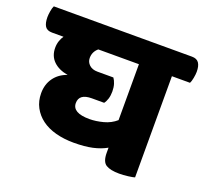

<svg xmlns="http://www.w3.org/2000/svg" viewBox="-161 -754 965 897"><g transform="rotate(20 321.5 -305.0)"><path d="M648 -620Q672 -620 682.5 -605Q693 -590 693 -561Q693 -548 689.5 -529.5Q686 -511 681 -502H591V1Q583 4 559 7Q535 10 515 10Q471 10 449 -3.5Q427 -17 427 -62V-87Q397 -70 358.5 -61.5Q320 -53 266 -53Q217 -53 176 -64Q135 -75 106 -96.5Q77 -118 60.5 -149Q44 -180 44 -219Q44 -263 67 -295Q90 -327 131 -341Q85 -349 59 -374.5Q33 -400 33 -441Q33 -459 38.5 -475Q44 -491 52 -502H-5Q-30 -502 -40 -517.5Q-50 -533 -50 -563Q-50 -575 -47 -593Q-44 -611 -39 -620ZM336 -403Q344 -392 349 -376Q354 -360 354 -339Q354 -319 349 -303Q344 -287 336 -277H275Q212 -277 212 -231Q212 -182 297 -182Q329 -182 365 -191.5Q401 -201 427 -224V-502H225Q201 -482 201 -451Q201 -431 216 -417Q231 -403 257 -403Z"/></g></svg>

Font: Baloo
Style: Regular
Weight: 400
Designer: Sarang Kulkarni and Ek Type
Foundry: Ek Type
Version: Version 1.443;PS 1.000;hotconv 16.6.51;makeotf.lib2.5.65220;